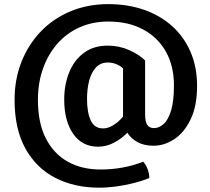

<svg xmlns="http://www.w3.org/2000/svg" viewBox="-20 -698 994 909"><path d="M667 -158Q667 -122 677.2 -106.8Q687.5 -91.5 709 -91.5Q732.5 -91.5 754.2 -110.5Q776 -129.5 789.8 -174Q803.5 -218.5 803.5 -294Q803.5 -386 765.2 -453.8Q727 -521.5 657.2 -558.8Q587.5 -596 493 -596Q417.5 -596 356 -568.2Q294.5 -540.5 250.8 -490.2Q207 -440 183.2 -372.2Q159.5 -304.5 159.5 -225Q159.5 -116.5 196.8 -43.2Q234 30 300.5 67.2Q367 104.5 456 104.5Q510 104.5 560.8 95.2Q611.5 86 657.5 67.5Q671 81 679 103.2Q687 125.5 687 145Q652 159 612.2 169Q572.5 179 530.8 184.8Q489 190.5 448.5 190.5Q332.5 190.5 242.2 144.2Q152 98 100.5 5.5Q49 -87 49 -225Q49 -323 81.8 -405.5Q114.5 -488 173.8 -549.5Q233 -611 314.5 -644.8Q396 -678.5 493 -678.5Q584.5 -678.5 661.5 -651.8Q738.5 -625 794.8 -574.5Q851 -524 882 -452.5Q913 -381 913 -291Q913 -196.5 882.8 -133.5Q852.5 -70.5 805.2 -39.2Q758 -8 706 -8Q662 -8 629.8 -25.8Q597.5 -43.5 580 -74.5Q562.5 -105.5 562.5 -145.5V-374Q550.5 -386 531.5 -394Q512.5 -402 490 -402Q456 -402 434.2 -378.5Q412.5 -355 402.2 -316Q392 -277 392 -230Q392 -166 409.5 -128Q427 -90 468.5 -90Q490 -90 513.2 -103.5Q536.5 -117 555.5 -138Q574.5 -159 583.5 -182L624 -128Q611.5 -99 584 -70.5Q556.5 -42 520.2 -22.8Q484 -3.5 444.5 -3.5Q368.5 -3.5 326.2 -64.8Q284 -126 284 -226.5Q284 -298 307.8 -356Q331.5 -414 377.5 -448Q423.5 -482 490 -482Q543.5 -482 590.5 -461.2Q637.5 -440.5 667 -412Z"/></svg>

Font: Signika Negative Medium
Style: Regular
Weight: 500
Designer: Anna Giedry
Foundry: Anna Giedry
Version: Version 2.001